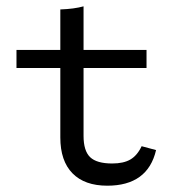

<svg xmlns="http://www.w3.org/2000/svg" viewBox="-20 -569 572 600"><path d="M315.3 11.3Q244.4 11.3 206.5 -27.4Q168.5 -66.1 168.5 -139.5V-206.5H241.1V-144.4Q241.1 -97.6 261.7 -77.8Q282.3 -58.1 330.6 -58.1Q366.1 -58.1 387.5 -70.6Q408.9 -83.1 422.6 -112.1L467.7 -100Q454.8 -44.4 416.5 -16.5Q378.2 11.3 315.3 11.3ZM168.5 -206.5V-539.5Q190.3 -540.3 208.5 -542.7Q226.6 -545.2 241.1 -549.2V-206.5ZM31.5 -356.5V-412.9H437.9V-356.5Z"/></svg>

Font: Playfair 5pt SemiExpanded Light
Style: Regular
Weight: 300
Width: 6
Designer: Claus Eggers Sørensen
Foundry: Claus Eggers Sørensen
Version: Version 2.203